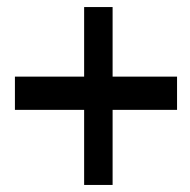

<svg xmlns="http://www.w3.org/2000/svg" viewBox="-20 -648 540 547"><path d="M22.5 -335V-429.7H219.7V-627.9H300.8V-429.7H484.4V-335H300.8V-121.1H219.7V-335Z"/></svg>

Font: RobotoJAA
Style: Medium
Weight: 500
Version: Version 2.05; 2016-11-05